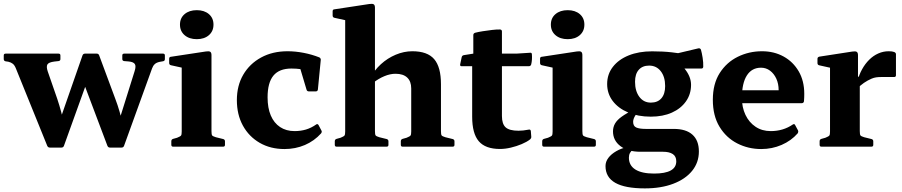

<svg xmlns="http://www.w3.org/2000/svg" viewBox="-37 -783 4813 1025"><path d="M228.9 4.8Q219.7 4.8 215.3 -4.2L47.6 -418.2Q41.2 -434.4 31.7 -442.3Q22.1 -450.1 7.4 -453.5L-7.4 -455.7Q-17 -457.9 -17 -467.9V-487.1Q-17 -496.7 -7 -496.7H275.9Q285.5 -496.7 285.5 -486.7V-467.5Q285.5 -458.5 275.5 -456.9L253.6 -454.5Q222.6 -450.5 216 -438.8Q209.4 -427.1 217.7 -402.2L268.6 -255.5Q280.4 -220.1 289.8 -184.9Q299.1 -149.7 306.6 -114.2L246.2 -36.2L403.6 -487.7Q407.2 -496.7 416.6 -496.7H479.8Q488.8 -496.7 492.3 -487.7L578.5 -255.5Q591.5 -221.5 601.3 -187.1Q611 -152.7 619.2 -117.7L566.7 -36.2L681.2 -401.7Q690.7 -430.7 682.3 -441.9Q673.9 -453.1 648 -455.1L625.5 -456.9Q615.9 -458.5 615.9 -467.9V-487.1Q615.9 -496.7 625.9 -496.7H833.7Q843.2 -496.7 843.2 -486.7V-467.5Q843.2 -457.5 833.2 -455.9L814.9 -452.7Q797.6 -448.9 788.8 -440.3Q779.9 -431.8 774.9 -418L625 -3.8Q621.4 4.8 612 4.8H549.8Q540.8 4.8 536.6 -4.2L401.9 -361.1L448.7 -405.5L304.1 -3.8Q300.5 4.8 291.1 4.8Z M933.1 0V-311.7H1092V0ZM887.2 0Q877.6 0 877.6 -10V-28.8Q877.6 -38.8 887 -41.6L908.4 -47.6Q926 -54.7 929.6 -59.6Q933.1 -64.5 933.1 -81.4V-180H1092V-83.3Q1092 -65.1 1095.5 -60.2Q1099 -55.3 1115.3 -50.4L1155 -40.6Q1164 -37.8 1164 -28.4V-9.6Q1164 0 1154 0ZM933.1 -311.7V-462.4L952.3 -417.8L875.7 -434.7Q866.1 -436.9 866.1 -446.9V-469.4Q866.1 -479.6 876.1 -480L1061.9 -508.2Q1078.2 -510.8 1085.1 -506.7Q1092 -502.6 1092 -488.4V-311.7ZM1013.6 -573.9Q973.3 -573.9 948.6 -595.2Q923.8 -616.5 923.8 -651.6Q923.8 -686.8 948.6 -707.7Q973.3 -728.7 1013.6 -728.7Q1053.6 -728.7 1078.2 -707.7Q1102.7 -686.8 1102.7 -651.6Q1102.7 -616.5 1078.2 -595.2Q1053.6 -573.9 1013.6 -573.9Z M1481.8 12.7Q1406.9 12.7 1349.4 -20.5Q1292 -53.7 1259.7 -112.4Q1227.5 -171.2 1227.5 -248.5Q1227.5 -325.7 1261.6 -384.2Q1295.7 -442.6 1356.8 -476Q1417.8 -509.4 1498.2 -509.4Q1540 -509.4 1584 -500.9Q1628 -492.4 1667.9 -476.6Q1676.4 -471.4 1675.4 -462.6L1660 -304.7Q1658.4 -295.1 1649 -295.1H1611.6Q1602.2 -295.1 1599.4 -304.5L1561.1 -432.9L1612.9 -404.7Q1593.1 -410.4 1569 -413.8Q1544.9 -417.1 1518.7 -417.1Q1453.9 -417.1 1422.7 -379.4Q1391.5 -341.7 1391.5 -263.2Q1391.5 -206.7 1408.6 -166.5Q1425.7 -126.3 1458.3 -104.7Q1490.8 -83.1 1535.6 -83.1Q1567.6 -83.1 1596 -91.4Q1624.4 -99.8 1650.7 -118.3Q1658.2 -124.1 1663.7 -115.1L1678.5 -87Q1683.5 -79.9 1677.1 -70.9Q1641 -30.6 1590.6 -8.9Q1540.1 12.7 1481.8 12.7Z M1805.8 0V-566.1H1964.7V0ZM2158.3 -310.9Q2158.3 -348.8 2136.8 -369Q2115.3 -389.2 2074.6 -389.2Q2046 -389.2 2014.9 -376.3Q1983.8 -363.4 1953.9 -340L1938.9 -365.8Q1960.9 -407.7 1996.4 -440.2Q2031.8 -472.6 2075.7 -491Q2119.6 -509.4 2164.4 -509.4Q2244.9 -509.4 2281 -467.2Q2317.1 -425 2317.1 -333.5V0H2158.3ZM1759.9 0Q1750.3 0 1750.3 -10V-28.8Q1750.3 -38.8 1759.7 -41.6L1781.1 -47.6Q1798.7 -54.7 1802.2 -59.6Q1805.8 -64.5 1805.8 -81.4V-180H1964.7V-83.3Q1964.7 -65.1 1968.2 -60.2Q1971.7 -55.3 1988 -50.4L2027.7 -40.6Q2036.7 -37.8 2036.7 -28.4V-9.6Q2036.7 0 2026.7 0ZM1805.8 -565.1V-715.8L1825 -671.1L1748.4 -688Q1738.8 -690.2 1738.8 -700.2V-722.8Q1738.8 -732.9 1748.8 -733.3L1934.6 -761.6Q1950.9 -764.1 1957.8 -760.1Q1964.7 -756 1964.7 -741.8V-565.1ZM2112.4 0Q2102.8 0 2102.8 -10V-28.8Q2102.8 -38.8 2112.2 -41.6L2133.6 -47.6Q2151.1 -54.7 2154.7 -59.6Q2158.3 -64.5 2158.3 -81.4V-180H2317.1V-83.3Q2317.1 -65.1 2320.6 -60.2Q2324.1 -55.3 2340.5 -50.4L2380.2 -40.6Q2389.2 -37.8 2389.2 -28.4V-9.6Q2389.2 0 2379.2 0Z M2632.3 12.3Q2554.5 12.3 2519.1 -28.9Q2483.7 -70 2483.7 -160.1V-462.7L2489.8 -496.7V-595.6Q2489.8 -605.2 2499.8 -608.2Q2516.3 -612.6 2540.9 -616.4Q2565.5 -620.2 2590.5 -623.2Q2615.5 -626.2 2633 -625.6Q2642.6 -624.4 2642.6 -615V-163.8Q2642.6 -120.9 2662.6 -103Q2682.7 -85.1 2731.2 -85.1Q2742.5 -85.1 2756.5 -86.5Q2770.4 -87.9 2786.3 -91.1Q2795.3 -93.1 2796.9 -83.1L2799.1 -54.9Q2800.7 -46.3 2792.7 -38.7Q2775.5 -25.2 2747.9 -13.6Q2720.4 -2 2690.1 5.1Q2659.7 12.3 2632.3 12.3ZM2427.2 -429.5Q2418 -429.5 2419.6 -439.5L2427.7 -477.5Q2429.7 -487.1 2439.7 -488.7L2489.8 -496.7H2719.3L2793 -501.4Q2802.6 -502.6 2802.6 -492Q2803.6 -479.3 2802.8 -465.9Q2802 -452.4 2798.8 -439.1Q2795.8 -429.5 2786.2 -429.5Z M2913.1 0V-311.7H3072V0ZM2867.2 0Q2857.6 0 2857.6 -10V-28.8Q2857.6 -38.8 2867 -41.6L2888.4 -47.6Q2906 -54.7 2909.6 -59.6Q2913.1 -64.5 2913.1 -81.4V-180H3072V-83.3Q3072 -65.1 3075.5 -60.2Q3079 -55.3 3095.3 -50.4L3135 -40.6Q3144 -37.8 3144 -28.4V-9.6Q3144 0 3134 0ZM2913.1 -311.7V-462.4L2932.3 -417.8L2855.7 -434.7Q2846.1 -436.9 2846.1 -446.9V-469.4Q2846.1 -479.6 2856.1 -480L3041.9 -508.2Q3058.2 -510.8 3065.1 -506.7Q3072 -502.6 3072 -488.4V-311.7ZM2993.6 -573.9Q2953.3 -573.9 2928.6 -595.2Q2903.8 -616.5 2903.8 -651.6Q2903.8 -686.8 2928.6 -707.7Q2953.3 -728.7 2993.6 -728.7Q3033.6 -728.7 3058.2 -707.7Q3082.7 -686.8 3082.7 -651.6Q3082.7 -616.5 3058.2 -595.2Q3033.6 -573.9 2993.6 -573.9Z M3405.6 222.7Q3300 222.7 3247.8 193.1Q3195.5 163.5 3195.5 103.4Q3195.5 80.3 3210.7 59.9Q3225.9 39.6 3253.4 23.8Q3280.9 7.9 3316.8 0.8L3344.4 13.6Q3332.2 22.6 3326.3 33.3Q3320.4 44 3320.4 58.7Q3320.4 100.3 3355 122Q3389.6 143.6 3454.6 143.6Q3573.3 143.6 3573.3 78.2Q3573.3 51.6 3554.6 39.4Q3535.9 27.2 3503.1 27.2H3381.7Q3314.9 27.2 3275.2 -2.9Q3235.5 -33 3235.5 -81.7Q3235.5 -104.5 3246.4 -123.5Q3257.3 -142.5 3282.4 -160.5Q3307.4 -178.4 3347.7 -198.1L3388 -199.1Q3368.2 -187.4 3355.6 -168Q3343 -148.7 3343 -132.8Q3343 -109.8 3359.8 -102.3Q3376.6 -94.8 3410.6 -94.8H3559.9Q3625.8 -94.8 3659.9 -63.8Q3694 -32.9 3694 25.5Q3694 84.6 3658 129Q3622 173.4 3557.1 198Q3492.2 222.7 3405.6 222.7ZM3437.6 -235.2Q3474 -235.2 3493.9 -258.3Q3513.9 -281.4 3513.9 -323.5Q3513.9 -373 3490.5 -402.9Q3467.2 -432.8 3428.4 -432.8Q3392.9 -432.8 3373.1 -410.4Q3353.2 -388 3353.2 -346.4Q3353.2 -296.8 3376.2 -266Q3399.1 -235.2 3437.6 -235.2ZM3530.8 -481.9Q3586.1 -456 3619.2 -414.6Q3652.2 -373.1 3652.2 -330.2Q3652.2 -280.3 3625 -241.8Q3597.9 -203.3 3549.9 -181.8Q3501.9 -160.2 3437.3 -160.2Q3369.1 -160.2 3316.3 -182.6Q3263.5 -204.9 3233.9 -244.1Q3204.3 -283.3 3204.3 -334.4Q3204.3 -386.6 3234.8 -426Q3265.2 -465.4 3319.2 -487.2Q3373.2 -509 3444.4 -509Q3502.8 -509 3549.8 -503.6Q3596.7 -498.1 3648.1 -490.6L3558.8 -493.4L3691.7 -525Q3701.3 -526.6 3705.1 -517.4Q3710.1 -499.5 3714.1 -474.4Q3718.1 -449.3 3717.3 -426.7Q3716.6 -417.1 3707.2 -417.1H3531Z M4026.8 12.7Q3957.7 12.7 3898.7 -17.5Q3839.7 -47.7 3804.1 -106.4Q3768.5 -165.1 3768.5 -250.2Q3768.5 -335.1 3805 -392.7Q3841.6 -450.2 3901.5 -479.8Q3961.5 -509.4 4031 -509.4Q4095.2 -509.4 4146.1 -481.4Q4197 -453.4 4226.8 -402.4Q4256.6 -351.3 4256.6 -282.2Q4256.6 -273.5 4256.3 -263.4Q4256 -253.3 4255 -241.8Q4252.6 -232.2 4243.6 -232.2H3911.4V-301.1H4146.3L4119.8 -285.6Q4119.8 -290.6 4119.8 -294.2Q4119.8 -297.8 4119.8 -301.8Q4119.8 -335.8 4107.5 -362.8Q4095.2 -389.8 4073.9 -405.7Q4052.6 -421.6 4025.7 -421.6Q3976.7 -421.6 3950.2 -380.3Q3923.7 -339 3923.7 -259.9Q3923.7 -209.9 3942.7 -169.8Q3961.8 -129.6 3996.6 -106.3Q4031.3 -83.1 4077.6 -83.1Q4143.9 -83.1 4195.4 -118.3Q4204.2 -123.7 4208 -115.1L4222.9 -87.4Q4226.7 -79.9 4221.3 -70.9Q4186.8 -31.6 4135.7 -9.4Q4084.7 12.7 4026.8 12.7Z M4394.1 0V-311.3H4553V0ZM4746.1 -381.3Q4746.1 -371.8 4736.1 -371.8H4667.2Q4651.7 -371.8 4640 -370Q4628.3 -368.2 4616.3 -363.2Q4595 -354.1 4575.1 -340.5Q4555.3 -326.8 4540.6 -311L4540.6 -349.4Q4549.1 -384.2 4565.4 -413.4Q4581.6 -442.7 4603.5 -464.3Q4625.3 -485.9 4651.8 -497.6Q4678.2 -509.4 4707.4 -509.4Q4746.1 -509.4 4746.1 -493.5ZM4348.2 0Q4338.6 0 4338.6 -10V-28.8Q4338.6 -38.8 4348 -41.6L4369.4 -47.6Q4387 -54.7 4390.6 -59.6Q4394.1 -64.5 4394.1 -81.4V-180H4553V-83.3Q4553 -65.1 4556.5 -60.2Q4560 -55.3 4576.3 -50.4L4616 -40.6Q4625 -37.8 4625 -28.4V-9.6Q4625 0 4615 0ZM4394.1 -311.3V-462L4413.3 -417.3L4336.7 -434.3Q4327.1 -436.4 4327.1 -446.4V-469Q4327.1 -478.2 4337.1 -480.6L4513.3 -507.8Q4529.7 -510.4 4536.6 -506.3Q4543.4 -502.2 4543.4 -488V-376.7L4553 -360.9V-311.3Z"/></svg>

Font: Hahmlet
Style: Regular
Weight: 400
Designer: Minjoo Ham & Mark Frömberg
Foundry: hypertype
Version: Version 1.002